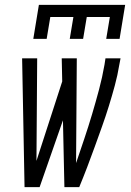

<svg xmlns="http://www.w3.org/2000/svg" viewBox="-20 -770 540 790"><path d="M81 0 71 -530H133L130 -108L236 -435L234 -530H296L293 -99Q310 -149 327 -199.5Q344 -250 359 -300.5Q374 -351 387.5 -401.5Q401 -452 410 -504L414 -530H476L471 -504Q464 -461 452.5 -418.5Q441 -376 428 -334Q415 -292 400 -250Q385 -208 370 -166.5Q355 -125 339 -83Q323 -41 306 0H245L239 -275L143 0ZM117 -610 140 -750H495L472 -610H417L432 -700H337L322 -610H267L282 -700H187L172 -610Z"/></svg>

Font: Iosevka Curly Slab LtObl
Style: Regular
Weight: 300
Italic angle: -9°
Monospace: yes
Designer: Belleve Invis
Foundry: Belleve Invis
Version: Version 11.0.0; ttfautohint (v1.8.3)